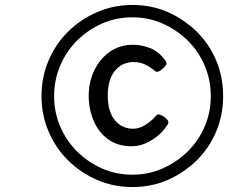

<svg xmlns="http://www.w3.org/2000/svg" viewBox="-20 -822 948 777"><path d="M516 -65Q439 -65 372.5 -94Q306 -123 255.5 -173Q205 -223 176.5 -290Q148 -357 148 -433Q148 -510 176.5 -577Q205 -644 255.5 -694Q306 -744 373 -773Q440 -802 516 -802Q593 -802 659 -773Q725 -744 776 -694Q827 -644 855 -577Q883 -510 883 -433Q883 -357 855 -290Q827 -223 776 -173Q725 -123 659 -94Q593 -65 516 -65ZM516 -115Q581 -115 638.5 -140.5Q696 -166 740 -209.5Q784 -253 808.5 -310.5Q833 -368 833 -433Q833 -498 808.5 -556Q784 -614 740 -657.5Q696 -701 638.5 -726.5Q581 -752 516 -752Q450 -752 392.5 -726.5Q335 -701 291.5 -657.5Q248 -614 223.5 -556Q199 -498 199 -433Q199 -368 223.5 -310.5Q248 -253 291.5 -209.5Q335 -166 392.5 -140.5Q450 -115 516 -115ZM513 -230Q457 -230 418 -258Q379 -286 359 -333Q339 -380 339 -435Q339 -490 361.5 -537Q384 -584 424.5 -612.5Q465 -641 519 -641Q550 -641 586 -628Q622 -615 650 -576Q656 -567 652.5 -560Q649 -553 639 -545Q629 -535 621 -532.5Q613 -530 608 -534Q590 -550 568 -560.5Q546 -571 520 -571Q491 -571 467.5 -556Q444 -541 430 -511Q416 -481 416 -435Q416 -389 430 -359.5Q444 -330 467 -315.5Q490 -301 518 -301Q543 -301 567.5 -316Q592 -331 614 -356Q619 -361 628.5 -357.5Q638 -354 647 -347Q657 -340 660 -332.5Q663 -325 659 -319Q640 -289 615 -269.5Q590 -250 564 -240Q538 -230 513 -230Z"/></svg>

Font: Playwrite HR
Style: Regular
Weight: 400
Designer: Veronika Burian, José Scaglione
Foundry: TypeTogether
Version: Version 1.002